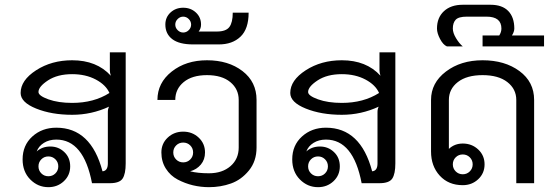

<svg xmlns="http://www.w3.org/2000/svg" viewBox="-20 -770 2340 807"><path d="M212.9 -100.4Q200.8 -112.5 183.3 -112.5Q165.8 -112.5 153.8 -100.4Q141.7 -88.3 141.7 -70.8Q141.7 -53.3 153.8 -41.2Q165.8 -29.2 183.3 -29.2Q200.8 -29.2 212.9 -41.2Q225 -53.3 225 -70.8Q225 -88.3 212.9 -100.4ZM191.7 -154.2Q225.8 -154.2 250.4 -130.8Q275 -107.5 275 -70.8Q275 -33.3 248.3 -8.3Q221.7 16.7 183.3 16.7Q139.2 16.7 107.1 -15.8Q75 -48.3 75 -100Q75 -159.2 115.8 -196.2Q156.7 -233.3 216.7 -233.3Q362.5 -233.3 410.8 -50Q433.3 -51.7 433.3 -83.3V-300Q433.3 -311.7 438.3 -321.7Q365 -287.5 283.3 -287.5Q196.7 -287.5 131.7 -313.8Q66.7 -340 66.7 -379.2Q66.7 -432.5 131.7 -474.6Q196.7 -516.7 283.3 -516.7Q386.7 -516.7 445.8 -451.7Q441.7 -464.2 441.7 -475V-550H508.3V-83.3Q508.3 -39.2 495.4 -19.6Q482.5 0 441.7 0H366.7Q331.7 -183.3 216.7 -183.3Q186.7 -183.3 164.6 -169.6Q142.5 -155.8 134.2 -133.3Q156.7 -154.2 191.7 -154.2ZM440 -379.2Q425 -413.3 382.5 -435.8Q340 -458.3 283.3 -458.3Q221.7 -458.3 181.7 -432.1Q141.7 -405.8 141.7 -383.3Q141.7 -367.5 183.3 -352.5Q225 -337.5 283.3 -337.5Q374.2 -337.5 440 -379.2Z M779.6 -158.8Q767.5 -170.8 750 -170.8Q732.5 -170.8 720.4 -158.8Q708.3 -146.7 708.3 -129.2Q708.3 -111.7 720.4 -99.6Q732.5 -87.5 750 -87.5Q767.5 -87.5 779.6 -99.6Q791.7 -111.7 791.7 -129.2Q791.7 -146.7 779.6 -158.8ZM841.7 -129.2Q841.7 -99.2 824.2 -78.3Q806.7 -57.5 779.2 -50Q810.8 -41.7 858.3 -41.7Q914.2 -41.7 948.8 -71.7Q983.3 -101.7 983.3 -150V-350Q983.3 -395.8 947.9 -425Q912.5 -454.2 850 -454.2Q787.5 -454.2 752.1 -425Q716.7 -395.8 716.7 -350H641.7Q641.7 -421.7 701.7 -469.2Q761.7 -516.7 850 -516.7Q940 -516.7 999.2 -471.3Q1058.3 -425.8 1058.3 -350V-150Q1058.3 -92.5 1026.2 -53.3Q994.2 -14.2 950.8 1.2Q907.5 16.7 858.3 16.7Q824.2 16.7 790.8 8.8Q757.5 0.8 726.7 -15.4Q695.8 -31.7 677.1 -61.3Q658.3 -90.8 658.3 -129.2Q658.3 -166.7 685 -191.7Q711.7 -216.7 750 -216.7Q788.3 -216.7 815 -191.7Q841.7 -166.7 841.7 -129.2Z M726.7 -643.3Q736.7 -633.3 750 -633.3Q763.3 -633.3 773.3 -643.3Q783.3 -653.3 783.3 -666.7Q783.3 -680 773.3 -690Q763.3 -700 750 -700Q736.7 -700 726.7 -690Q716.7 -680 716.7 -666.7Q716.7 -653.3 726.7 -643.3ZM815 -637.5H891.7Q930 -637.5 944.2 -656.7Q958.3 -675.8 958.3 -716.7H1025Q1025 -648.3 990.8 -615.8Q956.7 -583.3 900 -583.3H791.7Q733.3 -583.3 704.2 -605.4Q675 -627.5 675 -666.7Q675 -697.5 696.7 -717.5Q718.3 -737.5 750 -737.5Q781.7 -737.5 803.3 -717.5Q825 -697.5 825 -666.7Q825 -650 815 -637.5Z M1346.2 -100.4Q1334.2 -112.5 1316.7 -112.5Q1299.2 -112.5 1287.1 -100.4Q1275 -88.3 1275 -70.8Q1275 -53.3 1287.1 -41.2Q1299.2 -29.2 1316.7 -29.2Q1334.2 -29.2 1346.2 -41.2Q1358.3 -53.3 1358.3 -70.8Q1358.3 -88.3 1346.2 -100.4ZM1325 -154.2Q1359.2 -154.2 1383.8 -130.8Q1408.3 -107.5 1408.3 -70.8Q1408.3 -33.3 1381.7 -8.3Q1355 16.7 1316.7 16.7Q1272.5 16.7 1240.4 -15.8Q1208.3 -48.3 1208.3 -100Q1208.3 -159.2 1249.2 -196.2Q1290 -233.3 1350 -233.3Q1495.8 -233.3 1544.2 -50Q1566.7 -51.7 1566.7 -83.3V-300Q1566.7 -311.7 1571.7 -321.7Q1498.3 -287.5 1416.7 -287.5Q1330 -287.5 1265 -313.8Q1200 -340 1200 -379.2Q1200 -432.5 1265 -474.6Q1330 -516.7 1416.7 -516.7Q1520 -516.7 1579.2 -451.7Q1575 -464.2 1575 -475V-550H1641.7V-83.3Q1641.7 -39.2 1628.8 -19.6Q1615.8 0 1575 0H1500Q1465 -183.3 1350 -183.3Q1320 -183.3 1297.9 -169.6Q1275.8 -155.8 1267.5 -133.3Q1290 -154.2 1325 -154.2ZM1573.3 -379.2Q1558.3 -413.3 1515.8 -435.8Q1473.3 -458.3 1416.7 -458.3Q1355 -458.3 1315 -432.1Q1275 -405.8 1275 -383.3Q1275 -367.5 1316.7 -352.5Q1358.3 -337.5 1416.7 -337.5Q1507.5 -337.5 1573.3 -379.2Z M1954.6 -108.8Q1942.5 -120.8 1925 -120.8Q1907.5 -120.8 1895.4 -108.8Q1883.3 -96.7 1883.3 -79.2Q1883.3 -61.7 1895.4 -49.6Q1907.5 -37.5 1925 -37.5Q1942.5 -37.5 1954.6 -49.6Q1966.7 -61.7 1966.7 -79.2Q1966.7 -96.7 1954.6 -108.8ZM1925 -166.7Q1963.3 -166.7 1990 -141.7Q2016.7 -116.7 2016.7 -79.2Q2016.7 -41.7 1990 -16.7Q1963.3 8.3 1925 8.3Q1865 8.3 1828.3 -31.7Q1791.7 -71.7 1791.7 -133.3V-350Q1791.7 -421.7 1854.2 -469.2Q1916.7 -516.7 2008.3 -516.7Q2101.7 -516.7 2163.3 -471.3Q2225 -425.8 2225 -350V0H2150V-350Q2150 -395.8 2112.5 -425Q2075 -454.2 2008.3 -454.2Q1941.7 -454.2 1904.2 -425Q1866.7 -395.8 1866.7 -350V-144.2Q1890.8 -166.7 1925 -166.7Z M1925 -750H1983.3H2041.7Q2090.8 -750 2116.2 -723.8Q2141.7 -697.5 2141.7 -650Q2141.7 -636.7 2131.7 -620.8H2266.7V-575H2008.3V-620.8H2078.3Q2087.5 -635 2087.5 -650Q2087.5 -700 2025 -700H1983.3H1941.7Q1907.5 -700 1895.4 -687.1Q1883.3 -674.2 1883.3 -650Q1883.3 -631.7 1896.7 -609.6Q1910 -587.5 1925 -575H1858.3Q1842.5 -581.7 1829.6 -606.2Q1816.7 -630.8 1816.7 -650Q1816.7 -695.8 1845.8 -722.9Q1875 -750 1925 -750Z"/></svg>

Font: BoonBaan
Style: Regular
Weight: 400
Designer: Sungsit Sawaiwan
Foundry: FontUni
Version: Version 2.0